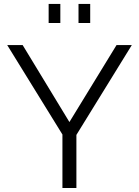

<svg xmlns="http://www.w3.org/2000/svg" viewBox="-20 -934 691 954"><path d="M92.6 -710 324.9 -327.6 559 -710H634.9L359.6 -263.7V0H290.2V-265.7L15.9 -710ZM221.7 -819.8V-914.5H279.8V-819.8ZM370.1 -819.8V-914.5H428.2V-819.8Z"/></svg>

Font: Raleway Thin
Style: Regular
Weight: 100
Designer: Matt McInerney, Pablo Impallari, Rodrigo Fuenzalida
Foundry: Matt McInerney, Pablo Impallari, Rodrigo Fuenzalida
Version: Version 4.026